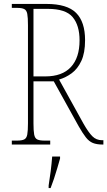

<svg xmlns="http://www.w3.org/2000/svg" viewBox="-20 -734 545 975"><path d="M40 0V-20H66Q91 -20 103 -26Q115 -32 118.5 -51Q122 -70 122 -108V-606Q122 -645 118.5 -663.5Q115 -682 103 -688Q91 -694 66 -694H40V-714H216Q321 -714 366.5 -668.5Q412 -623 412 -530Q412 -465 393 -424.5Q374 -384 344 -362Q314 -340 280 -330L404 -106Q429 -62 449 -42Q469 -22 498 -22H505V0H502Q471 0 451.5 -8Q432 -16 416 -36.5Q400 -57 380 -92L253 -321H150V-108Q150 -70 153.5 -51Q157 -32 169 -26Q181 -20 206 -20H235V0ZM210 -346Q296 -346 340 -393.5Q384 -441 384 -529Q384 -605 349 -647Q314 -689 223 -689H150V-346ZM227 208Q233 171 237.5 135Q242 99 245 61H285V71Q279 92 271 119.5Q263 147 254 174Q245 201 237 221H227Z"/></svg>

Font: Noto Serif Tamil Condensed Thin
Style: Italic
Weight: 100
Width: 3
Italic angle: -12°
Designer: Indian Type Foundry, Tom Grace, and the Monotype Design Team
Foundry: Monotype Imaging Inc.
Version: Version 2.003; ttfautohint (v1.8.4.7-5d5b)